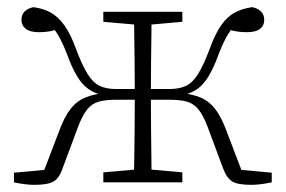

<svg xmlns="http://www.w3.org/2000/svg" viewBox="-20 -510 799 537"><path d="M19 0V-27L128 -37L96 -14L146 -145Q160 -183 177 -205Q194 -227 218 -237Q242 -247 275 -250L271 -243Q246 -248 228 -260.5Q210 -273 195.5 -297Q181 -321 168 -357Q153 -396 140 -416Q127 -436 110 -453L154 -433Q140 -427 124.5 -423.5Q109 -420 88 -420Q64 -420 52 -429.5Q40 -439 40 -455Q40 -469 49 -478Q58 -487 74 -490Q102 -486 122.5 -474.5Q143 -463 160.5 -438.5Q178 -414 193 -372Q210 -327 225 -303Q240 -279 258.5 -270Q277 -261 305 -261H378V-231H303Q274 -231 255.5 -225.5Q237 -220 224 -204Q211 -188 199 -157L155 -39Q146 -12 130 -2.5Q114 7 76 7Q63 7 48 5Q33 3 19 0ZM740 0Q726 3 711 5Q696 7 683 7Q645 7 629.5 -2.5Q614 -12 604 -39L560 -157Q548 -188 535 -204Q522 -220 503.5 -225.5Q485 -231 455 -231H381V-261H453Q482 -261 500.5 -270Q519 -279 534 -303Q549 -327 566 -372Q581 -414 598 -438.5Q615 -463 636 -474.5Q657 -486 685 -490Q701 -487 710 -478Q719 -469 719 -455Q719 -438 707 -429Q695 -420 671 -420Q650 -420 634.5 -423.5Q619 -427 605 -433L649 -453Q632 -436 619 -416Q606 -396 591 -357Q578 -321 563.5 -297Q549 -273 531 -260.5Q513 -248 488 -243L483 -250Q518 -247 541.5 -237Q565 -227 582 -205Q599 -183 613 -145L663 -14L631 -37L740 -27ZM354 0Q355 -25 355.5 -63.5Q356 -102 356.5 -146Q357 -190 357 -232V-256Q357 -293 356.5 -334.5Q356 -376 355.5 -414.5Q355 -453 354 -477H404Q404 -453 403.5 -414.5Q403 -376 402.5 -334.5Q402 -293 402 -256V-232Q402 -190 402.5 -146Q403 -102 403.5 -63.5Q404 -25 404 0ZM269 0V-28L372 -37H388L490 -28V0ZM269 -449V-477H490V-449L388 -440H372Z"/></svg>

Font: Source Serif 4 18pt Light
Style: Regular
Weight: 300
Designer: Frank Grießhammer
Foundry: Adobe Systems Incorporated
Version: Version 4.004;hotconv 1.0.116;makeotfexe 2.5.65601